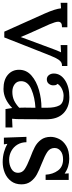

<svg xmlns="http://www.w3.org/2000/svg" viewBox="427 -943 537 1431"><g transform="rotate(90 695.5 -227.5)"><path d="M472 -421H471Q451 -422 437.5 -410Q424 -398 413 -375.5Q402 -353 382 -303L259 9H216L81 -292Q46 -371 42 -414L1 -411V-461H183V-421H182Q142 -422 142 -392Q142 -373 161 -328L233 -168L256 -113L273 -160L347 -359Q354 -380 370 -414L316 -411V-461H472Z M869 -301 868 -103Q868 -81 865 -49L930 -52V0H793Q789 -21 785 -50Q718 15 643 15Q575 15 537.5 -17.5Q500 -50 500 -101Q500 -156 543 -193.5Q586 -231 651.5 -249.5Q717 -268 783 -268V-310Q783 -369 766 -401Q749 -433 694 -433Q668 -433 642.5 -420.5Q617 -408 605 -388Q612 -381 614 -374Q616 -367 616 -354Q616 -338 604.5 -323Q593 -308 571 -308Q552 -308 540 -323Q528 -338 528 -360Q528 -410 577 -443Q626 -476 705 -476Q779 -476 824.5 -431.5Q870 -387 869 -301ZM585 -116Q585 -85 608 -68Q631 -51 664 -51Q700 -51 727.5 -63.5Q755 -76 783 -102Q782 -116 782 -144Q782 -149 782.5 -166.5Q783 -184 783 -223Q707 -219 646 -193Q585 -167 585 -116Z M1199 -270Q1248 -251 1279.5 -234Q1311 -217 1332.5 -188.5Q1354 -160 1354 -119Q1354 -73 1330 -41.5Q1306 -10 1268 5.5Q1230 21 1188 21Q1148 21 1113 11Q1078 1 1052 -14L1056 12H1006L1000 -156H1040Q1040 -119 1057.5 -89.5Q1075 -60 1105.5 -43.5Q1136 -27 1171 -27Q1209 -27 1238.5 -44Q1268 -61 1268 -93Q1268 -125 1241 -143Q1214 -161 1156 -184Q1107 -202 1075.5 -218.5Q1044 -235 1022 -264Q1000 -293 1000 -337Q1000 -367 1015.5 -399Q1031 -431 1067.5 -453Q1104 -475 1164 -475Q1224 -475 1274 -441L1272 -471H1321V-299H1282Q1279 -353 1251 -391Q1223 -429 1168 -429Q1128 -429 1105.5 -411Q1083 -393 1083 -366Q1083 -332 1111.5 -312.5Q1140 -293 1199 -270Z"/></g></svg>

Font: Sumana
Style: Regular
Weight: 400
Designer: Cyreal, Alexei Vanyashin (Devanagari), Olga Karpushina (Latin)
Foundry: Cyreal
Version: Version 1.015;PS 001.015;hotconv 1.0.70;makeotf.lib2.5.58329